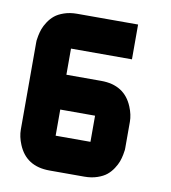

<svg xmlns="http://www.w3.org/2000/svg" viewBox="-71 -662 643 724"><g transform="rotate(10 250.0 -300.0)"><path d="M399.9 -466.8H166.5V-366.7H299.8Q389.6 -366.7 420.9 -290Q433.1 -260.7 433.1 -233.4V-133.3Q433.1 -130.4 432.9 -125.7Q432.6 -121.1 429.9 -107.2Q427.2 -93.3 422.6 -80.6Q418 -67.9 408 -52.5Q397.9 -37.1 384.5 -26.1Q371.1 -15.1 349.1 -7.6Q327.1 0 299.8 0H166.5Q76.7 0 45.4 -76.7Q33.2 -106 33.2 -133.3V-466.8Q33.2 -469.7 33.4 -474.4Q33.7 -479 36.4 -492.9Q39.1 -506.8 43.7 -519.5Q48.3 -532.2 58.3 -547.6Q68.4 -563 81.8 -574Q95.2 -585 117.2 -592.5Q139.2 -600.1 166.5 -600.1H399.9ZM166.5 -233.4V-133.3H299.8V-233.4Z"/></g></svg>

Font: Malkor
Style: Bold
Weight: 700
Version: Version 1.3